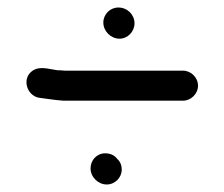

<svg xmlns="http://www.w3.org/2000/svg" viewBox="-20 -540 596 511"><path d="M221 -92C221 -69 241 -49 264 -49C286 -49 304 -67 304 -89C304 -100 300 -110 292 -117C285 -127 273 -132 260 -132C238 -132 221 -114 221 -92ZM255 -480C255 -457 275 -437 298 -437C320 -437 338 -456 338 -478C338 -501 319 -520 295 -520C273 -520 255 -502 255 -480ZM507 -312C507 -334 488 -352 467 -352H152C143 -353 137 -353 133 -353C110 -356 87 -365 67 -352C37 -332 51 -286 83 -280C107 -277 122 -274 149 -272H467C488 -272 507 -290 507 -312Z"/></svg>

Font: Electronic
Style: ExBd
Weight: 800
Version: Version 1.011